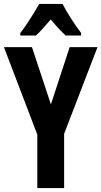

<svg xmlns="http://www.w3.org/2000/svg" viewBox="-20 -953 514 973"><path d="M238 -424 333 -714H474L305 -275V0H169V-271L0 -714H142ZM297 -933Q314 -900 338.5 -861.5Q363 -823 391 -786V-773H313Q296 -788 277 -808.5Q258 -829 237 -854Q215 -829 196 -807.5Q177 -786 162 -773H83V-786Q99 -806 117 -833Q135 -860 151.5 -887Q168 -914 178 -933Z"/></svg>

Font: Noto Sans ExtraCondensed
Style: Bold
Weight: 700
Width: 2
Designer: Monotype Design Team
Foundry: Monotype Imaging Inc.
Version: Version 2.013; ttfautohint (v1.8.4.7-5d5b)